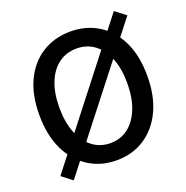

<svg xmlns="http://www.w3.org/2000/svg" viewBox="-142 -904 1037 1071"><g transform="rotate(-20 377.0 -368.5)"><path d="M115 37 53 -11 648 -774 711 -726ZM380 14Q286 14 213 -33Q140 -80 99.5 -166.5Q59 -253 59 -371Q59 -490 99.5 -574.5Q140 -659 213 -704.5Q286 -750 380 -750Q474 -750 546.5 -704.5Q619 -659 659.5 -574.5Q700 -490 700 -371Q700 -253 659.5 -166.5Q619 -80 546.5 -33Q474 14 380 14ZM380 -88Q441 -88 486 -123Q531 -158 556 -221.5Q581 -285 581 -371Q581 -457 556 -519.5Q531 -582 486 -615.5Q441 -649 380 -649Q319 -649 273.5 -615.5Q228 -582 203 -519.5Q178 -457 178 -371Q178 -285 203 -221.5Q228 -158 273.5 -123Q319 -88 380 -88Z"/></g></svg>

Font: Noto Sans TC Thin Medium
Style: Regular
Weight: 500
Version: Version 2.004-H2;hotconv 1.0.118;makeotfexe 2.5.65603